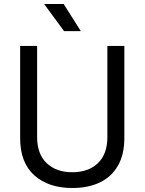

<svg xmlns="http://www.w3.org/2000/svg" viewBox="-20 -930 725 962"><path d="M342 12Q223 12 152 -51.5Q81 -115 81 -237V-700H166V-243Q166 -158 214 -112.5Q262 -67 342 -67Q423 -67 470.5 -112.5Q518 -158 518 -243V-700H603V-237Q603 -156 571 -100Q539 -44 480.5 -16Q422 12 342 12ZM301 -774 201 -910H299L385 -774Z"/></svg>

Font: SUSE
Style: Regular
Weight: 400
Designer: Rene Bieder
Foundry: SUSE
Version: Version 1.000